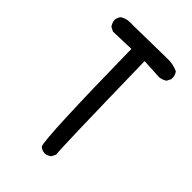

<svg xmlns="http://www.w3.org/2000/svg" viewBox="-224 -854 948 948"><g transform="rotate(45 250.0 -380.0)"><path d="M270 0Q251.5 -2 238.3 -13.2L237.3 -14.2L236.8 -15.1Q218.8 -59.1 209 -668L85.9 -664.1H84.5L83.5 -664.6L64 -674.3L62.5 -675.3L61.5 -676.3Q50.8 -691.4 48.8 -710.4V-710.9V-711.4Q49.3 -715.8 50.5 -720Q51.8 -724.1 53.2 -728Q54.7 -731.9 56.9 -735.4Q59.1 -738.8 62 -742.2L62.5 -742.7L63.5 -743.2Q92.3 -759.8 127.4 -755.9L366.2 -759.8Q406.2 -761.7 440.9 -745.6L442.4 -745.1L443.4 -743.7Q456.1 -726.6 454.1 -702.6V-701.7L453.6 -700.7L443.8 -681.2L442.9 -679.7L441.4 -678.7Q424.8 -668 405.8 -666H405.3H404.8L297.9 -671.4Q309.6 -80.6 315.4 -38.1V-36.1L314.9 -34.7L305.2 -15.1L304.2 -13.7L303.2 -12.7Q288.6 -2 271 0H270.5Z"/></g></svg>

Font: NaikaiFont
Style: SemiBold
Weight: 600
Version: Version 1.89